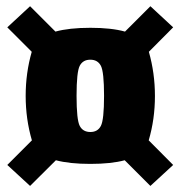

<svg xmlns="http://www.w3.org/2000/svg" viewBox="-20 -634 596 632"><path d="M277.5 -94.5Q208.5 -94.5 164 -106.5L79 -22L4 -91L85 -172Q64.5 -242 64.5 -318.5Q64.5 -394 84.5 -463.5L4 -544L79 -613.5L162.5 -530Q207.5 -542.5 277.5 -542.5Q347 -542.5 391.5 -530L475 -613.5L550 -544L470 -463.5Q490 -393.5 490 -318Q490 -241.5 469.5 -172L550 -91L475 -22L390.5 -106.5Q346 -94.5 277.5 -94.5ZM277.5 -199.5Q301.5 -199.5 312 -219.5Q322.5 -239.5 322.5 -318.5Q322.5 -397.5 312 -417.5Q301.5 -437.5 277.2 -437.5Q253 -437.5 242.5 -417.5Q232 -397.5 232 -318.5Q232 -239.5 242.5 -219.5Q253 -199.5 277.5 -199.5Z"/></svg>

Font: Anybody Condensed ExtraBold
Style: Regular
Weight: 800
Width: 3
Designer: Tyler Finck
Foundry: Etcetera Type Company
Version: Version 1.010; ttfautohint (v1.8.3) -l 8 -r 50 -G 200 -x 14 